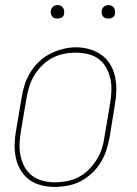

<svg xmlns="http://www.w3.org/2000/svg" viewBox="-20 -727 540 755"><path d="M195 8Q168 8 142 1.5Q116 -5 95.5 -20Q75 -35 61.5 -57.5Q48 -80 42.5 -105.5Q37 -131 37.5 -158.5Q38 -186 43 -213L65 -343Q69 -369 77 -394Q85 -419 99 -442Q113 -465 133.5 -484.5Q154 -504 178 -516Q202 -528 228 -534.5Q254 -541 279 -541Q306 -541 332 -533.5Q358 -526 379 -511Q400 -496 413.5 -473.5Q427 -451 432.5 -425Q438 -399 437.5 -371.5Q437 -344 432 -317L411 -187Q406 -161 398 -136Q390 -111 376 -88Q362 -65 341.5 -46Q321 -27 297 -14.5Q273 -2 247 3Q221 8 196 8Q196 8 195.5 8Q195 8 195 8ZM196 -10Q219 -10 243 -14.5Q267 -19 289 -30.5Q311 -42 329 -60Q347 -78 360 -99Q373 -120 380.5 -143Q388 -166 391 -190L413 -320Q417 -344 418 -369Q419 -394 414 -417Q409 -440 397.5 -461Q386 -482 367.5 -495.5Q349 -509 325 -514.5Q301 -520 277 -520Q253 -520 229.5 -515Q206 -510 184.5 -498.5Q163 -487 145 -469Q127 -451 114.5 -430Q102 -409 95 -386Q88 -363 84 -340L62 -210Q58 -186 57 -161.5Q56 -137 61 -113.5Q66 -90 77 -70Q88 -50 106.5 -36Q125 -22 148.5 -16Q172 -10 196 -10ZM406 -654Q400 -654 394 -656Q388 -658 384.5 -663Q381 -668 380 -674Q379 -680 380 -686Q381 -691 383.5 -695Q386 -699 389.5 -701.5Q393 -704 397.5 -705.5Q402 -707 406 -707Q413 -707 418.5 -704.5Q424 -702 427.5 -697Q431 -692 432 -686Q433 -680 432 -674Q432 -669 429.5 -665Q427 -661 423 -658.5Q419 -656 415 -655Q411 -654 406 -654ZM206 -654Q200 -654 194 -656Q188 -658 184.5 -663Q181 -668 180 -674Q179 -680 180 -686Q181 -691 183.5 -695Q186 -699 189.5 -701.5Q193 -704 197.5 -705.5Q202 -707 206 -707Q213 -707 218.5 -704.5Q224 -702 227.5 -697Q231 -692 232 -686Q233 -680 232 -674Q232 -669 229.5 -665Q227 -661 223 -658.5Q219 -656 215 -655Q211 -654 206 -654Z"/></svg>

Font: Iosevka Curly Thin Oblique
Style: Regular
Weight: 100
Italic angle: -9°
Monospace: yes
Designer: Belleve Invis
Foundry: Belleve Invis
Version: Version 11.1.0; ttfautohint (v1.8.3)